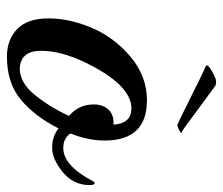

<svg xmlns="http://www.w3.org/2000/svg" viewBox="-66 -586 660 569"><g transform="rotate(90 264.5 -302.0)"><path d="M517 -246Q520 -252 523 -252Q529 -252 529 -237Q529 -189 490.5 -157.5Q452 -126 418.5 -126Q385 -126 361 -145Q325 -74 275.5 -33Q226 8 148 8Q98 8 66.5 -22.5Q35 -53 35 -115.5Q35 -178 63.5 -244.5Q92 -311 149.5 -359Q207 -407 278 -407Q397 -407 397 -281Q397 -233 376 -180Q391 -159 419 -159Q471 -159 517 -246ZM350 -308Q346 -361 302 -361Q233 -361 167 -227Q131 -153 131 -93Q131 -33 183 -30Q226 -30 262.5 -75.5Q299 -121 324 -176Q290 -205 290 -249Q290 -276 304.5 -292Q319 -308 344 -308ZM250 -546Q207 -568 190.5 -575Q174 -582 174 -584Q174 -590 194 -601Q214 -612 222 -612Q230 -612 234 -610Q252 -597 286 -572L344 -529Q367 -512 374 -509Q374 -506 364 -501.5Q354 -497 351.5 -497Q349 -497 321 -511Z"/></g></svg>

Font: Playball
Style: Regular
Weight: 400
Designer: Robert E. Leuschke
Foundry: Robert E. Leuschke
Version: Version 1.001